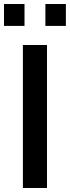

<svg xmlns="http://www.w3.org/2000/svg" viewBox="-26 -936 348 956"><path d="M88 0V-712H208V0ZM-6 -807V-916H96V-807ZM200 -807V-916H302V-807Z"/></svg>

Font: CST
Style: Medium
Weight: 500
Version: Version 1.00